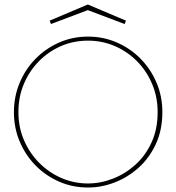

<svg xmlns="http://www.w3.org/2000/svg" viewBox="-20 -829 785 855"><path d="M372 6Q303 6 243.5 -20Q184 -46 139 -91.5Q94 -137 68 -198Q42 -259 42 -330Q42 -399 67.5 -460Q93 -521 138 -567Q183 -613 243 -639.5Q303 -666 372 -666Q440 -666 500 -640Q560 -614 605.5 -568Q651 -522 677 -461Q703 -400 703 -330Q703 -250 674 -187.5Q645 -125 597 -82Q549 -39 490.5 -16.5Q432 6 372 6ZM372 -12Q428 -12 483 -33.5Q538 -55 583 -95.5Q628 -136 655 -195Q682 -254 682 -330Q682 -397 657.5 -455Q633 -513 590.5 -556Q548 -599 492 -623.5Q436 -648 372 -648Q307 -648 251 -623.5Q195 -599 152.5 -555.5Q110 -512 86 -454.5Q62 -397 62 -330Q62 -263 86.5 -205.5Q111 -148 154 -104.5Q197 -61 253 -36.5Q309 -12 372 -12ZM371 -809 541 -737 535 -722 371 -784 207 -722 201 -737Z"/></svg>

Font: Lil Grotesk Thin
Style: Regular
Weight: 100
Designer: Bastien Sozeau
Foundry: NBR — Bastien Sozeau
Version: Version 3.003; ttfautohint (v1.8.4.7-5d5b);gftools[0.9.33]